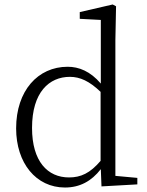

<svg xmlns="http://www.w3.org/2000/svg" viewBox="-20 -823 656 857"><path d="M429 -105C382 -50 341 -31 288 -31C193 -31 123 -102 123 -252C123 -412 200 -480 292 -480C337 -480 379 -461 429 -413ZM495 -38V-643L498 -795L483 -803L336 -769V-739L430 -734V-450C383 -505 332 -525 282 -525C149 -525 52 -418 52 -250C52 -95 141 14 270 14C336 14 388 -14 430 -68L433 9L593 0V-29Z"/></svg>

Font: Noto Serif CJK JP Light
Style: Regular
Weight: 300
Designer: Ryoko NISHIZUKA 西塚涼子 (kana & ideographs); Frank Grießhammer (Latin, Greek & Cyrillic); Wenlong ZHANG 张文龙 (bopomofo); San
Foundry: Adobe Systems Incorporated
Version: Version 1.001;PS 1.001;hotconv 16.6.54;makeotf.lib2.5.65590